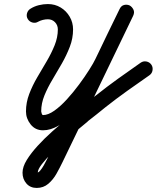

<svg xmlns="http://www.w3.org/2000/svg" viewBox="-20 -605 772 946"><path d="M117 -511Q109 -524 113 -539Q117 -554 130 -562Q149 -574 171.5 -579.5Q194 -585 216 -585Q251 -585 279 -568Q307 -551 323.5 -522.5Q340 -494 340 -460Q340 -416 324 -374.5Q308 -333 285 -292.5Q262 -252 238.5 -213Q215 -174 199 -135Q183 -96 183 -56Q183 -53 185.5 -45.5Q188 -38 192 -38Q217 -38 247.5 -59.5Q278 -81 309.5 -115.5Q341 -150 369.5 -188.5Q398 -227 419.5 -261Q441 -295 451 -316Q451 -316 451 -316Q451 -316 451 -316Q451 -316 451 -316Q480 -377 509.5 -438Q539 -499 569 -560Q577 -577 591.5 -580.5Q606 -584 619 -578Q631 -571 637.5 -557.5Q644 -544 636 -527Q549 -347 462 -166Q375 15 287 196Q275 221 258.5 250.5Q242 280 218 300.5Q194 321 161 321Q161 321 161 321Q161 321 161 321Q161 321 161 321Q129 321 110 299Q91 277 91 246Q91 217 112 183Q133 149 166 113Q199 77 236.5 43.5Q274 10 308.5 -18Q343 -46 365 -65Q365 -65 365 -65Q365 -65 365 -65Q387 -83 409 -100.5Q431 -118 453 -135Q507 -178 562 -217.5Q617 -257 673 -296Q673 -296 673 -296Q673 -296 673 -296Q686 -305 701.5 -302Q717 -299 726 -286Q734 -274 731.5 -258.5Q729 -243 716 -234Q661 -196 606.5 -157Q552 -118 500 -77Q478 -59 456 -41.5Q434 -24 412 -7Q412 -7 412 -7Q413 -7 413 -7Q398 5 369 29.5Q340 54 305 84.5Q270 115 238.5 146Q207 177 186.5 203.5Q166 230 166 246Q166 250 164 248Q162 246 161 246Q161 246 161 246Q161 246 161 246Q169 246 178 235.5Q187 225 195.5 210Q204 195 210.5 182Q217 169 220 163Q307 -18 394 -198.5Q481 -379 569 -560Q577 -577 591.5 -580.5Q606 -584 619 -578Q631 -571 637.5 -557.5Q644 -544 636 -527Q607 -467 577.5 -406Q548 -345 518 -284Q518 -284 518 -284Q518 -284 518.5 -284Q519 -284 519 -284Q504 -253 478 -212Q452 -171 418 -127.5Q384 -84 346 -46.5Q308 -9 268.5 14Q229 37 192 37Q154 37 131 8Q108 -21 108 -56Q108 -100 124 -142Q140 -184 163.5 -224Q187 -264 210 -303Q233 -342 249 -381.5Q265 -421 265 -460Q265 -481 251 -495.5Q237 -510 216 -510Q204 -510 191.5 -507Q179 -504 168 -498Q155 -490 140 -494Q125 -498 117 -511Z"/></svg>

Font: FRB American Cursive Guidelines Extrabold
Style: Bold Italic
Weight: 800
Italic angle: -25°
Version: Version 2.0;Modular Font Editor K font №1